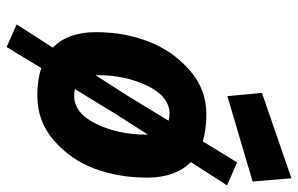

<svg xmlns="http://www.w3.org/2000/svg" viewBox="-184 -630 921 594"><g transform="rotate(90 277.0 -333.5)"><path d="M333 -511Q379 -511 418 -500L483 -606L554 -575L482 -463Q530 -415 530 -328Q530 -241 503 -167Q476 -93 416.5 -40.5Q357 12 277 12Q228 12 191 0L126 107L56 76L128 -36Q80 -82 80 -169.5Q80 -257 109 -332Q138 -407 197.5 -459Q257 -511 333 -511ZM278 -576 268 -683 532 -774 542 -654ZM333 -397Q279 -397 246 -328.5Q213 -260 213 -175V-168L276 -266L354 -394Q344 -397 333 -397ZM277 -102Q331 -102 364 -170.5Q397 -239 397 -324V-330L336 -235L256 -104Q268 -102 277 -102Z"/></g></svg>

Font: Titillium Web
Style: Bold Italic
Weight: 700
Italic angle: -13°
Version: Version 1.001;PS 57.000;hotconv 1.0.70;makeotf.lib2.5.55311